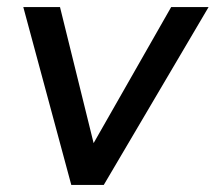

<svg xmlns="http://www.w3.org/2000/svg" viewBox="-20 -524 611 544"><path d="M182 0 46 -504H150L254 -83H225L465 -504H571L274 0Z"/></svg>

Font: Mulish ExtraLight SemiBold
Style: Italic
Weight: 600
Italic angle: -9°
Version: Version 3.603